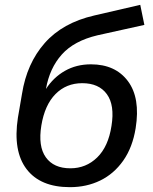

<svg xmlns="http://www.w3.org/2000/svg" viewBox="-20 -765 634 794"><path d="M269 9Q147 9 90 -65.5Q33 -140 54 -278L71 -377Q91 -503 165 -587Q239 -671 370 -701L560 -745L577 -662L383 -619Q286 -596 235.5 -539.5Q185 -483 170 -397Q201 -445 248.5 -472Q296 -499 356 -499Q457 -499 509 -429.5Q561 -360 541 -235Q528 -155 489.5 -100.5Q451 -46 394.5 -18.5Q338 9 269 9ZM271 -69Q336 -69 382 -114Q428 -159 441 -244Q455 -330 422 -375.5Q389 -421 320 -421Q254 -421 209.5 -376Q165 -331 151 -246Q137 -160 169.5 -114.5Q202 -69 271 -69Z"/></svg>

Font: Winston Medium
Style: Italic
Weight: 500
Italic angle: -9°
Designer: Original fonts by Vernon Adams / Changes by Cristiano Sobral
Foundry: Original fonts by Vernon Adams / Changes by Cristiano Sobral
Version: Version 2.503;July 17, 2020;FontCreator 13.0.0.2655 64-bit